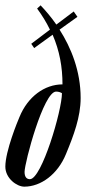

<svg xmlns="http://www.w3.org/2000/svg" viewBox="-72 -692 363 719"><path d="M45 -528 56 -512 125 -562C151 -502 162 -441 162 -376C95 -376 32 -330 1 -254C-6 -238 -52 -126 -52 -68C-52 -24 -9 7 19 7C81 7 144 -39 175 -115C204 -185 230 -254 230 -325C230 -426 194 -514 151 -581L218 -629L204 -649L139 -600C119 -629 98 -653 80 -672L67 -660C86 -634 102 -608 115 -581ZM138 -349C148 -349 155 -346 160 -343C160 -278 84 -21 40 -21C28 -21 20 -29 20 -48C20 -83 91 -349 138 -349Z"/></svg>

Font: Romanesco
Style: Regular
Weight: 400
Designer: Astigmatic (AOETI)
Foundry: Astigmatic (AOETI)
Version: Version 1.000